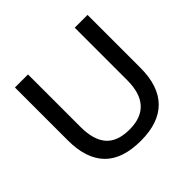

<svg xmlns="http://www.w3.org/2000/svg" viewBox="-173 -889 1081 1081"><g transform="rotate(-45 367.5 -348.0)"><path d="M369 9Q222 9 150.5 -65Q79 -139 79 -284V-705H183V-286Q183 -184 227.5 -132.5Q272 -81 369 -81Q461 -81 508 -132.5Q555 -184 555 -286V-705H657V-284Q657 -139 584 -65Q511 9 369 9Z"/></g></svg>

Font: Mulish ExtraLight SemiBold
Style: Regular
Weight: 600
Version: Version 3.603